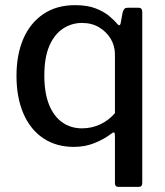

<svg xmlns="http://www.w3.org/2000/svg" viewBox="-20 -560 642 745"><path d="M515 -530Q525 -530 528.5 -526Q532 -522 532 -512V150Q532 165 519 165H438Q426 165 426 150V-32Q426 -44 423 -46Q420 -48 410 -40Q384 -20 347 -5Q310 10 267 10Q198 10 148 -23.5Q98 -57 71 -119Q44 -181 44 -266Q44 -349 71 -410.5Q98 -472 149 -506Q200 -540 271 -540Q319 -540 351 -527.5Q383 -515 403.5 -498Q424 -481 436 -466Q445 -457 448 -469L456 -512Q459 -522 463 -526Q467 -530 476 -530ZM426 -349Q426 -382 409.5 -409.5Q393 -437 364.5 -454Q336 -471 298 -471Q258 -471 224.5 -449Q191 -427 171.5 -382Q152 -337 152 -267Q152 -199 170.5 -153.5Q189 -108 222 -85Q255 -62 298 -62Q336 -62 369 -77.5Q402 -93 426 -121Z"/></svg>

Font: Libre Franklin Medium
Style: Regular
Weight: 500
Designer: Pablo Impallari, Rodrigo Fuenzalida, Nhung Nguyen
Foundry: Impallari Type
Version: Version 3.000